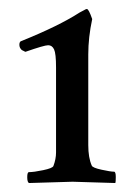

<svg xmlns="http://www.w3.org/2000/svg" viewBox="-20 -657 306 430"><path d="M44.9 -271.5Q55.7 -271.5 76.7 -275.9Q97.7 -280.3 99.6 -285.2Q105.5 -300.8 105.5 -315.4V-505.9Q105.5 -537.1 101.1 -546.4Q96.7 -555.7 87.9 -555.7Q79.1 -555.7 37.1 -541Q36.1 -541 33.7 -542.5Q31.2 -543.9 29.8 -544.4Q28.3 -544.9 25.9 -548.3Q23.4 -551.8 23.4 -557.1Q23.4 -562.5 26.4 -564.5Q111.3 -598.6 158.2 -628.9L172.9 -636.7H174.8Q178.7 -636.7 186.5 -614.3Q177.7 -573.2 177.7 -535.2V-332Q177.7 -303.7 185.5 -286.1Q187.5 -281.2 207.5 -276.9Q227.5 -272.5 235.4 -272.5Q239.3 -272.5 239.3 -260.7Q239.3 -249 238.3 -247.1L142.6 -250L44.9 -247.1Q41 -249 41 -260.3Q41 -271.5 44.9 -271.5Z"/></svg>

Font: CrimsonText-Roman
Style: Roman
Weight: 400
Version: Version 0.13